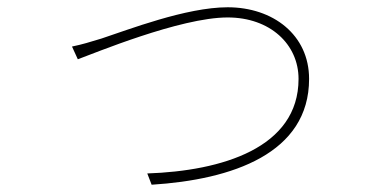

<svg xmlns="http://www.w3.org/2000/svg" viewBox="-20 -503 1040 528"><path d="M178 -375 194 -340C236 -355 475 -455 606 -455C723 -455 801 -381 801 -286C801 -96 590 -33 385 -26L397 5C619 -9 830 -81 830 -286C830 -407 731 -483 606 -483C492 -483 332 -421 259 -397C226 -387 207 -381 178 -375Z"/></svg>

Font: Harano Aji Gothic KR ExtraLight
Style: Regular
Weight: 250
Foundry: Masamichi Hosoda
Version: HaranoAjiGothicKR-ExtraLight version 20220220;ttx 4.29.1